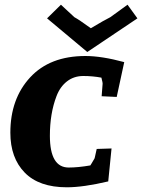

<svg xmlns="http://www.w3.org/2000/svg" viewBox="-20 -785 604 816"><path d="M264 11Q146 11 85 -51.5Q24 -114 24 -221Q24 -365 108 -456Q192 -547 343 -547Q412 -547 508 -521L476 -373L412 -376L416 -428Q417 -432 411 -455Q374 -462 334 -462Q294 -462 264.5 -439Q235 -416 220 -376Q192 -303 192 -208Q192 -73 272 -73Q312 -73 364 -82Q368 -88 370.5 -92.5Q373 -97 376 -102Q383 -112 383 -116L391 -152L454 -154L440 -14Q334 11 264 11ZM239 -765 296 -712Q315 -702 366 -665Q428 -702 449 -712L522 -765L564 -707L351 -564L180 -707Z"/></svg>

Font: Andada SC
Style: Bold Italic
Weight: 700
Italic angle: -8.29999°
Designer: Carolina Giovagnoli
Foundry: Carolina Giovagnoli
Version: Version 1.003